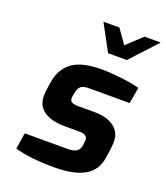

<svg xmlns="http://www.w3.org/2000/svg" viewBox="-142 -870 840 973"><g transform="rotate(20 278.0 -383.5)"><path d="M52 -18 66 -105H300Q356 -105 363 -144L366 -166L367 -178Q367 -208 325 -208H245Q175 -208 133.5 -235Q92 -262 92 -317Q92 -341 96 -362L102 -400Q114 -468 164.5 -505.5Q215 -543 323 -543Q370 -543 429.5 -536Q489 -529 528 -518L513 -431H294Q265 -431 252 -421.5Q239 -412 234 -390L231 -375Q228 -362 228 -354Q228 -340 238.5 -333.5Q249 -327 274 -327H364Q428 -327 466.5 -298.5Q505 -270 505 -220Q505 -200 502 -177L495 -130Q484 -58 426 -26Q368 6 266 6Q132 6 52 -18ZM247 -773H333L387 -697L469 -773H556L425 -631H324Z"/></g></svg>

Font: Exo
Style: Bold Italic
Weight: 700
Italic angle: -9°
Designer: Natanael Gama
Foundry: Natanael Gama
Version: Version 1.500; ttfautohint (v1.6)